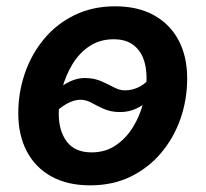

<svg xmlns="http://www.w3.org/2000/svg" viewBox="-20 -568 643 600"><path d="M261.7 11.2Q190.9 11.2 140.6 -16.6Q90.3 -44.4 63.7 -95.2Q37.1 -146 37.1 -213.9Q37.1 -279.3 57.9 -339.4Q78.6 -399.4 117.9 -446.5Q157.2 -493.7 213.4 -521Q269.5 -548.3 339.8 -548.3Q410.6 -548.3 460.9 -520.5Q511.2 -492.7 538.1 -442.1Q564.9 -391.6 564.9 -322.8Q564.9 -257.3 544.2 -197.5Q523.4 -137.7 483.9 -90.6Q444.3 -43.5 388.4 -16.1Q332.5 11.2 261.7 11.2ZM266.1 -91.8Q309.6 -91.8 341.8 -113.8Q374 -135.7 395.5 -170.7Q417 -205.6 427.5 -246.3Q438 -287.1 438 -324.7Q438 -360.8 426.8 -387.9Q415.5 -415 392.8 -430.2Q370.1 -445.3 335.4 -445.3Q292 -445.3 259.8 -423.8Q227.5 -402.3 206.3 -367.2Q185.1 -332 174.3 -291.3Q163.6 -250.5 163.6 -212.4Q163.6 -158.7 189 -125.2Q214.4 -91.8 266.1 -91.8ZM136.7 -201.2 101.1 -233.4Q127.4 -261.7 151.4 -282Q175.3 -302.2 198.2 -313.2Q221.2 -324.2 244.6 -324.2Q273.4 -324.2 295.7 -314.5Q317.9 -304.7 335.9 -295.2Q354 -285.6 370.1 -285.6Q394 -285.6 416 -296.9Q438 -308.1 463.4 -339.4L501 -310.5Q475.1 -279.8 451.7 -259.3Q428.2 -238.8 405 -228.3Q381.8 -217.8 355.5 -217.8Q326.7 -217.8 304.9 -227.5Q283.2 -237.3 265.9 -246.8Q248.5 -256.3 231.4 -256.3Q211.4 -256.3 188 -243.4Q164.6 -230.5 136.7 -201.2Z"/></svg>

Font: Inter 17pt SemiBold
Style: Italic
Weight: 600
Italic angle: -9.3988°
Version: Version 4.001;git-66647c0bb